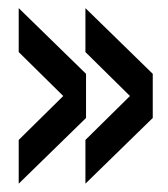

<svg xmlns="http://www.w3.org/2000/svg" viewBox="-20 -549 412 472"><path d="M190 -97.5 355.5 -259V-367.5L190 -529V-421L299.5 -313L190 -205ZM26 -97.5 191.5 -259V-367.5L26 -529V-421L135.5 -313L26 -205Z"/></svg>

Font: Big Shoulders Stencil Text
Style: Bold
Weight: 700
Designer: Patric King
Foundry: XO Type Co
Version: Version 1.000